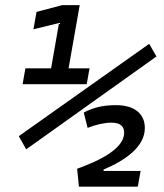

<svg xmlns="http://www.w3.org/2000/svg" viewBox="-20 -713 626 734"><path d="M281.7 0.5H506.8L517.6 -59.6H376V-64.9C459.5 -100.1 533.7 -151.9 533.7 -223.6C533.7 -278.3 493.7 -311 423.8 -311C375.5 -311 339.4 -303.2 300.3 -282.7L314.9 -224.1C346.7 -236.8 379.9 -244.1 406.2 -244.1C439 -244.1 454.6 -231 454.6 -205.6C454.6 -145 362.8 -99.6 274.9 -67.9ZM66.4 -391.1H311.5L322.3 -451.7H242.2L284.7 -693.4H217.8L119.6 -667.5L107.9 -601.1L205.6 -625L175.3 -451.7H77.1ZM80.1 -142.1 578.1 -497.1 550.3 -545.4 51.8 -192.4Z"/></svg>

Font: Cascadia Code PL SemiLight
Style: Italic
Weight: 350
Italic angle: -10°
Monospace: yes
Designer: Aaron Bell
Foundry: Saja Typeworks
Version: Version 2404.023